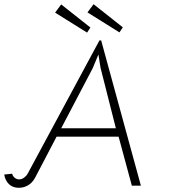

<svg xmlns="http://www.w3.org/2000/svg" viewBox="-30 -884 802 913"><path d="M-10 -54 28 -58Q30 -47 39.5 -39Q49 -31 61 -31Q74 -31 85.5 -40Q97 -49 102 -59L443 -692H451L640 -1H597L534 -234H239L138 -41Q125 -16 104.5 -3.5Q84 9 59 9Q31 9 13 -8Q-5 -25 -10 -54ZM521 -274 448 -562 438 -625 411 -560 261 -274ZM232 -824 261 -863 400 -753 384 -729ZM386 -825 415 -864 554 -754 538 -730Z"/></svg>

Font: Bellota Light
Style: Italic
Weight: 300
Italic angle: -7.5°
Designer: Kemie Guaida
Foundry: Kemie Guaida
Version: Version 4.001